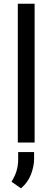

<svg xmlns="http://www.w3.org/2000/svg" viewBox="-20 -770 283 1037"><path d="M76.2 -750V0H167V-750ZM78.1 51.3V90.8C78.1 136.2 65.9 174.3 42 211.4L93.3 247.1C117.2 227.1 135.3 202.6 147 172.9C158.2 143.1 164.1 115.7 164.1 89.8V51.3Z"/></svg>

Font: Vazirmatn
Style: Regular
Weight: 400
Designer: Saber Rastikerdar
Foundry: Saber Rastikerdar
Version: Version 33.003